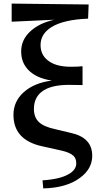

<svg xmlns="http://www.w3.org/2000/svg" viewBox="-20 -833 547 1070"><path d="M221 217 217 172Q313 166 362 138Q405 114 405 77Q405 50 389 35Q370 17 322 6L214 -18Q55 -53 55 -193Q55 -267 111 -318Q169 -371 269 -384Q181 -397 136 -445Q98 -486 98 -546Q98 -613 151 -660Q199 -704 282 -723L45 -712V-813L474 -808L471 -729Q335 -724 267 -682Q206 -644 206 -582Q206 -528 247 -496Q291 -461 374 -461Q421 -461 440 -464V-359Q417 -360 363 -360Q258 -360 209 -319Q169 -285 169 -226Q169 -180 196 -153.5Q223 -127 288 -113L376 -92Q494 -66 494 35Q494 108 426 158Q351 214 221 217Z"/></svg>

Font: GenRyuMin TW B
Style: Regular
Weight: 700
Version: Version 1.501;PS 1;hotconv 16.6.51;makeotf.lib2.5.65220